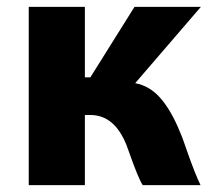

<svg xmlns="http://www.w3.org/2000/svg" viewBox="-20 -513 607 561"><path d="M244 -287 373 -493H567L375 -270Q418 -262 449.5 -225.5Q481 -189 506 -127Q511 -116 517 -99Q523 -82 526 -73Q551 -2 566 28H397Q384 8 358 -66L350 -88Q315 -177 244 -177H228V28H64V-493H228V-287Z"/></svg>

Font: Gmarket Sans TTF Bold
Style: Regular
Weight: 700
Designer: Creative Director : Sungho Lee; Art Director : Kiwoong Choi; Project Manager : Sori Yang, Jongwook Yoon; Font Designer :
Foundry: Sandoll Inc.
Version: Version 1.000;hotconv 1.0.109;makeotfexe 2.5.65596